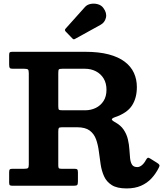

<svg xmlns="http://www.w3.org/2000/svg" viewBox="-20 -1040 913 1075"><path d="M869 -100.8Q874.5 -110.8 872.4 -116.1Q870.3 -121.5 859.8 -128L821.5 -152Q811.5 -158.3 807.3 -156.3Q803 -154.3 797.5 -145Q787.5 -125.8 774.5 -115.1Q761.5 -104.5 748.8 -104.5Q727.8 -104.5 719.3 -117.9Q710.8 -131.3 708.4 -153.8Q706 -176.3 704.4 -203.6Q702.8 -231 696.1 -259.5Q689.5 -288 672.6 -313.5Q655.8 -339 622 -357Q610 -363.8 607.3 -368.4Q604.5 -373 609.4 -376.9Q614.3 -380.8 625.3 -384.5Q692 -407.3 719.1 -449.4Q746.3 -491.5 746.3 -552.5Q746.3 -595.8 729.8 -631.8Q713.3 -667.8 678.4 -694.4Q643.5 -721 588.5 -735.5Q533.5 -750 456.3 -750H49.5Q38.2 -750 34.7 -746.8Q31.2 -743.5 31.2 -732V-679.2Q31.2 -665 34.4 -660Q37.5 -655 51.7 -655H115.5Q131.5 -655 136.4 -651Q141.2 -647 141.2 -630.2V-118.8Q141.2 -102.8 136.4 -98.9Q131.5 -95 115 -95H50.7Q38.7 -95 35 -91.5Q31.2 -88 31.2 -75.3V-17.5Q31.2 -6.5 35 -3.2Q38.7 0 49.7 0H393Q409 0 412.6 -4.8Q416.3 -9.5 416.3 -25.3V-74.5Q416.3 -87.3 412.6 -91.1Q409 -95 397 -95H324.3Q312.5 -95 309.4 -98.5Q306.3 -102 306.3 -113.5V-302.5Q306.3 -318 309.1 -322.7Q312 -327.5 327.3 -327.5H411.3Q457.8 -327.5 482.4 -308.9Q507 -290.2 517.9 -259.7Q528.8 -229.2 533.4 -192.7Q538 -156.2 543.5 -119.7Q549 -83.2 562.8 -52.7Q576.5 -22.2 606 -3.6Q635.5 15 688.8 15Q735.5 15 769.6 0Q803.8 -15 828 -41.1Q852.3 -67.3 869 -100.8ZM331 -422.5Q314 -422.5 310.1 -425.8Q306.3 -429 306.3 -446V-631.2Q306.3 -647.2 309.5 -651.1Q312.8 -655 328.5 -655H456.3Q489.3 -655 516.5 -641.1Q543.8 -627.2 560 -600.9Q576.2 -574.5 576.2 -537.5Q576.2 -500.5 560 -474.9Q543.8 -449.3 516.5 -435.9Q489.3 -422.5 456.3 -422.5ZM384.5 -825.5Q389.3 -820.2 392.6 -819.9Q396 -819.5 402 -823.2L543 -901Q566.5 -913.8 573 -940.5Q579.5 -967.3 559 -995Q547.8 -1010.8 527.5 -1016.4Q507.3 -1022 487.3 -1018Q467.3 -1014 455.5 -1000.5L348 -880.5Q339.5 -872.3 347.7 -863.5Z"/></svg>

Font: Besley
Style: Regular
Weight: 400
Designer: Owen Earl
Foundry: indestructible type*
Version: Version 4.000